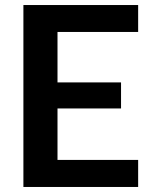

<svg xmlns="http://www.w3.org/2000/svg" viewBox="-20 -743 612 763"><path d="M529 -723V-616H208.5V-415.5H461V-312H208.5V-107.5H529V0H73V-723Z"/></svg>

Font: Lato TR
Style: Bold
Weight: 700
Designer: Lukasz Dziedzic
Foundry: tyPoland Lukasz Dziedzic
Version: Version 1.104 2013